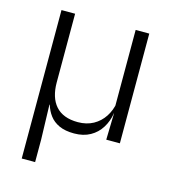

<svg xmlns="http://www.w3.org/2000/svg" viewBox="-101 -570 734 824"><g transform="rotate(15 266.0 -158.0)"><path d="M400.5 -487.5H461V0H400.5L403.5 -120.5L400.5 -123.5ZM131.5 -487.5V-182Q131.5 -149.5 139.5 -123.2Q147.5 -97 163.8 -78.5Q180 -60 204.8 -50.5Q229.5 -41 262.5 -41Q301.5 -41 331 -57.2Q360.5 -73.5 379 -101.8Q397.5 -130 403.5 -165.5L416.5 -118.5H403Q397.5 -82 379.2 -52.8Q361 -23.5 331 -6.8Q301 10 259.5 10Q220 10 193.2 -2.2Q166.5 -14.5 150.8 -35.5Q135 -56.5 127.5 -82.5L126 -82L130.5 72V172H71V-487.5Z"/></g></svg>

Font: Anek Kannada Light
Style: Regular
Weight: 300
Designer: Vaishnavi Murthy, Maithili Shingre (Kannada) & Yesha Goshar (Latin)
Foundry: Ek Type
Version: Version 1.003